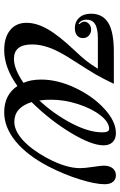

<svg xmlns="http://www.w3.org/2000/svg" viewBox="157 -738 590 945"><g transform="rotate(90 452.5 -265.0)"><path d="M532.2 9.8Q445.8 9.8 402.8 -55.2Q312.5 9.8 226.1 9.8Q163.6 9.8 127.7 -19.5Q91.8 -48.8 91.8 -100.1Q91.8 -148.4 122.1 -202.6Q152.3 -256.8 227.1 -335.9Q259.3 -369.6 277.6 -392.8Q295.9 -416 317.9 -451.2H168.9Q120.1 -451.2 98.1 -437.5Q76.2 -423.8 76.2 -394Q76.2 -371.1 95.2 -356L98.1 -359.9Q85.9 -374 85.9 -383.8Q85.9 -397.5 97.4 -407.7Q108.9 -418 126 -418Q142.6 -418 154.8 -406.7Q167 -395.5 167 -377.9Q167 -359.4 153.8 -348.6Q140.6 -337.9 118.2 -337.9Q86.4 -337.9 66.7 -359.4Q46.9 -380.9 46.9 -417Q46.9 -474.6 91.6 -502.2Q136.2 -529.8 234.9 -529.8H392.1Q364.3 -472.2 346.4 -441.4Q328.6 -410.6 276.9 -330.1Q231.9 -261.2 215.1 -215.1Q198.2 -168.9 198.2 -127.9Q198.2 -38.1 269 -38.1Q318.8 -38.1 387.2 -85Q371.1 -120.6 371.1 -172.9Q371.1 -252.9 411.9 -339.4Q452.6 -425.8 514.6 -482.9Q576.7 -540 634.8 -540Q663.1 -540 679 -523.9Q694.8 -507.8 694.8 -479Q694.8 -420.4 633.5 -318.6Q572.3 -216.8 481.9 -125Q508.8 -40 579.1 -40Q622.1 -40 667.7 -80.6Q713.4 -121.1 755.9 -198.2Q807.1 -293 807.1 -363.8Q807.1 -386.2 801 -426.5Q794.9 -466.8 794.9 -480Q794.9 -507.8 807.6 -523.9Q820.3 -540 842.8 -540Q862.3 -540 874.3 -525.6Q886.2 -511.2 886.2 -484.9Q886.2 -438 861.8 -360.4Q837.4 -282.7 798.8 -208Q743.7 -102.5 675 -46.4Q606.4 9.8 532.2 9.8ZM470.2 -221.2Q470.2 -187 474.1 -163.1Q541.5 -235.8 586.2 -321.3Q630.9 -406.7 630.9 -473.1Q630.9 -506.8 613.8 -506.8Q580.6 -506.8 546.6 -463.1Q512.7 -419.4 491.5 -352.5Q470.2 -285.6 470.2 -221.2Z"/></g></svg>

Font: Libre Caslon Text
Style: Italic
Weight: 400
Italic angle: -25°
Designer: Pablo Impallari, Rodrigo Fuenzalida
Foundry: Pablo Impallari, Rodrigo Fuenzalida
Version: Version 1.002